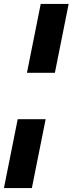

<svg xmlns="http://www.w3.org/2000/svg" viewBox="-29 -762 369 976"><path d="M108 -392H250L320 -742H178ZM-9 194H133L203 -156H61Z"/></svg>

Font: AWKNG-Font
Style: Bold Italic
Weight: 700
Italic angle: -11.3°
Designer: Awakening Church
Foundry: Awakening Church
Version: Version 1.700;PS 001.700;hotconv 1.0.88;makeotf.lib2.5.64775